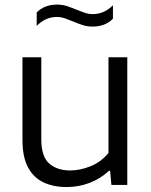

<svg xmlns="http://www.w3.org/2000/svg" viewBox="-20 -786 643 816"><path d="M263 9Q207.5 9 165.2 -10.8Q123 -30.5 99.2 -74.5Q75.5 -118.5 75.5 -191V-542.5H155.5V-194.5Q155.5 -120 189.5 -90.8Q223.5 -61.5 278.5 -61.5Q319.5 -61.5 363.8 -79Q408 -96.5 441 -135.5V-542.5H521V0H453.5L448 -60H443Q406.5 -26 360 -8.5Q313.5 9 263 9ZM373 -673Q350 -673 329.5 -680Q309 -687 290 -695Q272.5 -702 255.8 -708Q239 -714 222 -714Q173.5 -714 136 -676V-733Q168.5 -766.5 223 -766.5Q246 -766.5 266.5 -759.5Q287 -752.5 306 -744.5Q323.5 -737.5 340.2 -731.8Q357 -726 374 -726Q422.5 -726 460 -763.5V-706.5Q427.5 -673 373 -673Z"/></svg>

Font: Encode Sans Semi Expanded
Style: Regular
Weight: 400
Width: 6
Designer: Multiple Designers
Foundry: Impallari Type
Version: Version 3.000; ttfautohint (v1.8.3) -l 8 -r 50 -G 200 -x 14 